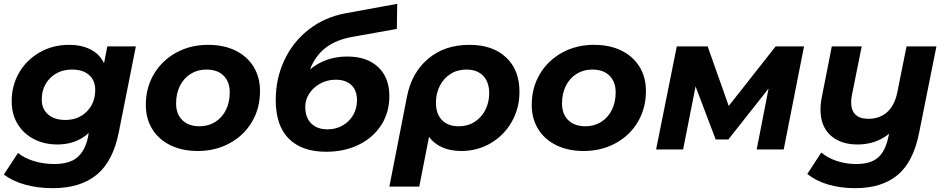

<svg xmlns="http://www.w3.org/2000/svg" viewBox="-28 -780 4926 1002"><path d="M681 -538 592 -90Q562 62 476.5 132Q391 202 248 202Q170 202 104.5 184Q39 166 -8 131L66 18Q98 45 148.5 60.5Q199 76 255 76Q334 76 375 41.5Q416 7 431 -63L435 -86Q370 -26 271 -26Q204 -26 150 -53.5Q96 -81 64.5 -132Q33 -183 33 -252Q33 -334 72 -401Q111 -468 179.5 -507Q248 -546 333 -546Q396 -546 443.5 -522.5Q491 -499 515 -450L532 -538ZM469 -311Q469 -360 437 -388.5Q405 -417 348 -417Q279 -417 234.5 -373Q190 -329 190 -260Q190 -211 223 -182.5Q256 -154 313 -154Q381 -154 425 -198Q469 -242 469 -311Z M733 -233Q733 -322 775 -393Q817 -464 891 -505Q965 -546 1058 -546Q1140 -546 1201 -516Q1262 -486 1295.5 -431.5Q1329 -377 1329 -305Q1329 -216 1287.5 -145Q1246 -74 1171.5 -33Q1097 8 1004 8Q923 8 861.5 -22Q800 -52 766.5 -106.5Q733 -161 733 -233ZM1171 -298Q1171 -353 1139 -385Q1107 -417 1049 -417Q1003 -417 967 -394.5Q931 -372 911 -332Q891 -292 891 -240Q891 -185 923.5 -153Q956 -121 1014 -121Q1059 -121 1095 -143.5Q1131 -166 1151 -206Q1171 -246 1171 -298Z M1590 -418Q1672 -485 1784 -485Q1887 -485 1945.5 -430Q2004 -375 2004 -278Q2004 -194 1962 -128Q1920 -62 1845 -25Q1770 12 1674 12Q1548 12 1479.5 -56Q1411 -124 1411 -258Q1411 -370 1456 -466Q1501 -562 1584 -626.5Q1667 -691 1777 -711L2045 -760L2043 -629L1813 -588Q1727 -573 1672.5 -531.5Q1618 -490 1590 -418ZM1565 -223Q1565 -167 1596 -136Q1627 -105 1681 -105Q1725 -105 1760 -125Q1795 -145 1815 -179.5Q1835 -214 1835 -256Q1835 -309 1805.5 -336.5Q1776 -364 1724 -364Q1681 -364 1644.5 -344.5Q1608 -325 1586.5 -292.5Q1565 -260 1565 -223Z M2683 -301Q2683 -215 2642.5 -144Q2602 -73 2532.5 -32.5Q2463 8 2379 8Q2323 8 2280 -11Q2237 -30 2211 -66L2160 194H2004L2096 -276Q2120 -400 2206 -473Q2292 -546 2422 -546Q2543 -546 2613 -480.5Q2683 -415 2683 -301ZM2525 -293Q2525 -352 2493.5 -384.5Q2462 -417 2406 -417Q2359 -417 2323 -394Q2287 -371 2267 -331.5Q2247 -292 2247 -245Q2247 -186 2278.5 -153.5Q2310 -121 2366 -121Q2413 -121 2449 -144Q2485 -167 2505 -206.5Q2525 -246 2525 -293Z M2747 -233Q2747 -322 2789 -393Q2831 -464 2905 -505Q2979 -546 3072 -546Q3154 -546 3215 -516Q3276 -486 3309.5 -431.5Q3343 -377 3343 -305Q3343 -216 3301.5 -145Q3260 -74 3185.5 -33Q3111 8 3018 8Q2937 8 2875.5 -22Q2814 -52 2780.5 -106.5Q2747 -161 2747 -233ZM3185 -298Q3185 -353 3153 -385Q3121 -417 3063 -417Q3017 -417 2981 -394.5Q2945 -372 2925 -332Q2905 -292 2905 -240Q2905 -185 2937.5 -153Q2970 -121 3028 -121Q3073 -121 3109 -143.5Q3145 -166 3165 -206Q3185 -246 3185 -298Z M4168 -538 4062 0H3921L3983 -318L3773 -52H3707L3602 -329L3537 0H3396L3504 -538H3665L3775 -227L4020 -538Z M4859 -538 4768 -84Q4738 66 4655.5 134Q4573 202 4435 202Q4358 202 4294 183Q4230 164 4185 128L4258 16Q4291 44 4339 60Q4387 76 4440 76Q4516 76 4554.5 42Q4593 8 4608 -65L4612 -82Q4543 -26 4447 -26Q4359 -26 4306.5 -73.5Q4254 -121 4254 -208Q4254 -240 4261 -274L4313 -538H4469L4418 -284Q4414 -265 4414 -246Q4414 -204 4436.5 -182Q4459 -160 4504 -160Q4563 -160 4602 -195Q4641 -230 4655 -299L4703 -538Z"/></svg>

Font: Montserrat Alternates
Style: Bold Italic
Weight: 700
Italic angle: -11.3°
Designer: Julieta Ulanovsky
Foundry: Julieta Ulanovsky
Version: Version 7.200